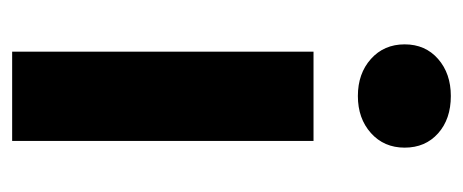

<svg xmlns="http://www.w3.org/2000/svg" viewBox="-243 -519 762 316"><g transform="rotate(90 138.0 -361.0)"><path d="M65 0V-496H212V0ZM138 -722Q176 -722 199.5 -701Q223 -680 223 -646Q223 -612 199 -590.5Q175 -569 138 -569Q101 -569 77 -590.5Q53 -612 53 -646Q53 -680 77 -701Q101 -722 138 -722Z"/></g></svg>

Font: Toshiba Sans
Style: Bold
Weight: 700
Designer: Paul D. Hunt
Foundry: Toshiba Corporation
Version: Version 2.020;PS 2.0;hotconv 1.0.86;makeotf.lib2.5.63406